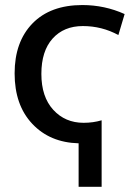

<svg xmlns="http://www.w3.org/2000/svg" viewBox="-20 -550 538 750"><path d="M301.8 -530.3Q388.7 -530.3 466.8 -495.1L442.4 -413.1Q377.9 -448.2 303.7 -448.2Q229.5 -448.2 185.5 -399.4Q141.6 -350.6 141.6 -261.2Q141.6 -171.9 188 -121.1Q234.4 -70.3 306.6 -70.3Q343.8 -70.3 377 -80.1V179.7H287.1V9.8Q174.8 6.8 106 -66.4Q37.1 -139.6 37.1 -263.2Q37.1 -386.7 106.9 -458.5Q176.8 -530.3 301.8 -530.3Z"/></svg>

Font: GenEi M Gothic v2 Medium
Style: Regular
Weight: 500
Version: Version 2.0